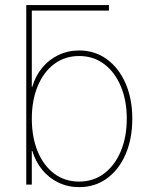

<svg xmlns="http://www.w3.org/2000/svg" viewBox="-20 -748 609 778"><path d="M98.1 -705.1 86.4 -727.5H421.4V-705.1ZM300.8 10.3Q255.4 10.3 217 -8.1Q178.7 -26.4 151.4 -59.6Q124 -92.8 110.8 -136.7H108.9V0H86.4V-727.5H108.9V-396H110.8Q123.5 -440.4 151.1 -473.6Q178.7 -506.8 217 -525.1Q255.4 -543.5 300.8 -543.5Q364.7 -543.5 413.3 -507.8Q461.9 -472.2 489 -409.7Q516.1 -347.2 516.1 -267.1Q516.1 -186.5 489.3 -123.8Q462.4 -61 413.8 -25.4Q365.2 10.3 300.8 10.3ZM300.8 -12.2Q358.4 -12.2 401.9 -44.9Q445.3 -77.6 469.5 -135.3Q493.7 -192.9 493.7 -267.1Q493.7 -340.8 469.5 -398.4Q445.3 -456.1 401.9 -488.5Q358.4 -521 300.8 -521Q242.7 -521 199.5 -488.5Q156.2 -456.1 132.6 -398.4Q108.9 -340.8 108.9 -267.1Q108.9 -192.9 132.3 -135.3Q155.8 -77.6 199 -44.9Q242.2 -12.2 300.8 -12.2Z"/></svg>

Font: Inter 20pt Thin
Style: Regular
Weight: 250
Version: Version 4.001;git-66647c0bb